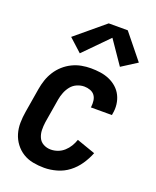

<svg xmlns="http://www.w3.org/2000/svg" viewBox="-143 -848 762 939"><g transform="rotate(20 237.5 -378.0)"><path d="M202 8Q172 8 143.5 2.5Q115 -3 91.5 -17.5Q68 -32 51 -54.5Q34 -77 26 -104Q18 -131 18.5 -160.5Q19 -190 24 -219L45 -345Q49 -369 57 -393Q65 -417 79 -439Q93 -461 112.5 -478.5Q132 -496 155.5 -507.5Q179 -519 203.5 -523.5Q228 -528 252 -528Q277 -528 301.5 -524.5Q326 -521 348 -511.5Q370 -502 387.5 -486.5Q405 -471 415.5 -450Q426 -429 429 -404.5Q432 -380 427 -355L426 -348H316L317 -351Q319 -367 317 -383Q315 -399 306.5 -410.5Q298 -422 283 -427.5Q268 -433 252 -433Q233 -433 214.5 -425Q196 -417 183.5 -401.5Q171 -386 163.5 -367Q156 -348 153 -330L132 -204Q129 -183 129.5 -162.5Q130 -142 138 -124Q146 -106 163.5 -96.5Q181 -87 202 -87Q220 -87 238 -93.5Q256 -100 270.5 -113Q285 -126 295 -142.5Q305 -159 311 -177L408 -143Q396 -112 376 -82.5Q356 -53 328.5 -32Q301 -11 267.5 -1.5Q234 8 202 8ZM175 -578 108 -639 258 -764H357L462 -634L382 -583L299 -704Z"/></g></svg>

Font: Iosevka QP
Style: Bold Italic
Weight: 700
Italic angle: -9°
Designer: Belleve Invis
Foundry: Belleve Invis
Version: Version 20.0.0; ttfautohint (v1.8.4)